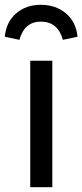

<svg xmlns="http://www.w3.org/2000/svg" viewBox="-31 -780 343 800"><path d="M139 -760Q201 -760 243.5 -724.5Q286 -689 292 -627L231 -614Q210 -690 139 -690Q71 -690 50 -614L-11 -627Q-5 -689 36.5 -724.5Q78 -760 139 -760ZM187 -527V0H95V-527Z"/></svg>

Font: Fira Sans
Style: Regular
Weight: 400
Designer: Carrois Corporate & Edenspiekermann AG
Foundry: Carrois Corporate GbR & Edenspiekermann AG
Version: Version 4.106;PS 004.106;hotconv 1.0.70;makeotf.lib2.5.58329